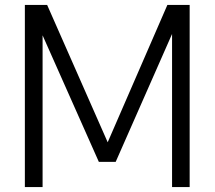

<svg xmlns="http://www.w3.org/2000/svg" viewBox="-20 -760 872 780"><path d="M81 0V-740H171.5L417.5 -182L660 -740H750.5V0H679V-622L450 -102.5H381.5L153 -616.5V0Z"/></svg>

Font: Encode Sans Semi Condensed
Style: Regular
Weight: 400
Width: 4
Designer: Multiple Designers
Foundry: Impallari Type
Version: Version 3.000; ttfautohint (v1.8.3) -l 8 -r 50 -G 200 -x 14 